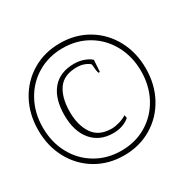

<svg xmlns="http://www.w3.org/2000/svg" viewBox="-157 -901 1112 1089"><g transform="rotate(-30 398.5 -357.0)"><path d="M8 -357Q8 -462 53.5 -545.5Q99 -629 179 -676.5Q259 -724 360 -724Q461 -724 541 -676.5Q621 -629 666.5 -545.5Q712 -462 712 -357Q712 -252 666.5 -168.5Q621 -85 541 -37.5Q461 10 360 10Q259 10 179 -37.5Q99 -85 53.5 -168.5Q8 -252 8 -357ZM681 -357Q681 -452 639.5 -528.5Q598 -605 525 -648.5Q452 -692 360 -692Q268 -692 194.5 -648.5Q121 -605 79.5 -528.5Q38 -452 38 -357Q38 -261 79.5 -184.5Q121 -108 194.5 -64.5Q268 -21 360 -21Q452 -21 525 -64.5Q598 -108 639.5 -184.5Q681 -261 681 -357ZM179 -357Q179 -464 228.5 -523.5Q278 -583 372 -583Q404 -583 433 -573Q462 -563 481 -546L476 -469H467Q461 -481 458 -529Q446 -541 424 -549.5Q402 -558 375 -558Q290 -558 252.5 -504Q215 -450 215 -357Q215 -270 253 -213.5Q291 -157 375 -157Q396 -157 424.5 -165Q453 -173 474 -187L478 -167Q459 -150 431 -140Q403 -130 370 -130Q281 -130 230 -190.5Q179 -251 179 -357Z"/></g></svg>

Font: Trirong ExtraLight
Style: Italic
Weight: 275
Italic angle: -12°
Designer: Katatrad Team
Foundry: CadsonDemak
Version: Version 1.003